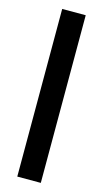

<svg xmlns="http://www.w3.org/2000/svg" viewBox="-114 -756 425 793"><g transform="rotate(15 98.5 -359.5)"><path d="M148.9 -1.5H48.3V-718.3H148.9Z"/></g></svg>

Font: Kultigin
Style: Regular
Weight: 400
Designer: facebook.com/biligbitig
Foundry: facebook.com/biligbitig
Version: Version 1.0